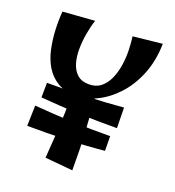

<svg xmlns="http://www.w3.org/2000/svg" viewBox="-140 -878 907 997"><g transform="rotate(20 314.0 -379.0)"><path d="M256 -360Q196 -360 155 -384.5Q114 -409 89.5 -449.5Q65 -490 54 -540.5Q43 -591 40.5 -644.5Q38 -698 42 -747L218 -760Q206 -724 198.5 -681Q191 -638 190.5 -595.5Q190 -553 200.5 -517.5Q211 -482 235 -460.5Q259 -439 300 -439Q339 -439 365 -460Q391 -481 406.5 -515.5Q422 -550 428.5 -591.5Q435 -633 434 -674.5Q433 -716 428 -751L589 -768Q587 -673 556.5 -597.5Q526 -522 477 -469Q428 -416 370.5 -388Q313 -360 256 -360ZM372 10 219 -4Q225 -78 228.5 -138Q232 -198 234 -257.5Q236 -317 234 -390L351 -408Q357 -340 361 -288.5Q365 -237 367.5 -192Q370 -147 371 -99.5Q372 -52 372 10ZM515 -275Q304 -273 92 -291L93 -372Q197 -371 302.5 -375Q408 -379 513 -388ZM73 -127 76 -240Q181 -231 286 -227Q391 -223 496 -224L497 -143Q391 -133 285.5 -129.5Q180 -126 73 -127Z"/></g></svg>

Font: Marhey Medium
Style: Regular
Weight: 500
Designer: Nur Syamsi & Bustanul Arifin
Foundry: Namelatype
Version: Version 1.000